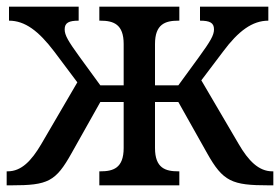

<svg xmlns="http://www.w3.org/2000/svg" viewBox="-20 -556 840 576"><path d="M0 0H14C124 0 147 -11 195 -97L281 -250H351V-112C351 -51 319 -42 281 -42H278V0H518V-42H515C477 -42 445 -51 445 -112V-250H515L601 -97C649 -11 676 0 786 0H800V-42H797C756 -42 725 -74 696 -124L584 -315L649 -401C695 -463 737 -494 785 -494V-536H580V-494C609 -494 622 -488 622 -468C622 -450 611 -432 577 -385L515 -300H445V-424C445 -483 475 -494 515 -494H518V-536H278V-494H281C321 -494 351 -483 351 -424V-300H281L219 -385C185 -432 174 -450 174 -468C174 -488 187 -494 216 -494V-536H7V-494C55 -494 96 -463 143 -401L212 -309L104 -124C74 -73 44 -42 3 -42H0Z"/></svg>

Font: Noto Serif
Style: Regular
Weight: 400
Designer: Monotype Design Team
Foundry: Monotype Imaging Inc.
Version: Version 2.015